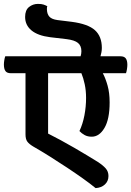

<svg xmlns="http://www.w3.org/2000/svg" viewBox="-56 -904 674 986"><path d="M187 -872Q185 -867 185 -863Q185 -859 185 -854Q186 -831 198 -818Q210 -805 239 -801L312 -792Q396 -781 431.5 -749Q467 -717 467 -658Q467 -647 465 -636Q463 -625 460 -615H562Q582 -615 590 -604Q598 -593 598 -571Q598 -562 596 -549Q594 -536 591 -528H472Q486 -502 496.5 -464.5Q507 -427 507 -378Q507 -292 480.5 -247Q454 -202 415 -202Q394 -202 378.5 -210.5Q363 -219 352 -231Q369 -267 377.5 -311.5Q386 -356 386 -401Q386 -439 379 -471.5Q372 -504 362 -528H191V-218Q221 -203 256 -184Q291 -165 325.5 -145Q360 -125 391.5 -106Q423 -87 447 -72Q473 -55 487 -39Q501 -23 501 0Q501 26 483 43Q465 60 435 62Q407 39 369 12Q331 -15 288 -43.5Q245 -72 200.5 -100Q156 -128 114 -152Q94 -164 84.5 -176.5Q75 -189 75 -214V-528H0Q-20 -528 -28 -539Q-36 -550 -36 -573Q-36 -582 -34 -594.5Q-32 -607 -29 -615H358Q360 -622 361 -628.5Q362 -635 362 -641Q362 -669 344.5 -683.5Q327 -698 286 -703L201 -713Q138 -721 105.5 -748Q73 -775 73 -817Q73 -852 93 -868Q113 -884 139 -884Q157 -884 167.5 -880.5Q178 -877 187 -872Z"/></svg>

Font: Baloo 2 SemiBold
Style: Regular
Weight: 600
Designer: Sarang Kulkarni and Ek Type
Foundry: Ek Type
Version: Version 1.640;hotconv 1.0.111;makeotfexe 2.5.65597; ttfautoh